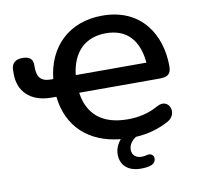

<svg xmlns="http://www.w3.org/2000/svg" viewBox="-95 -815 1152 1110"><g transform="rotate(-10 481.0 -260.0)"><path d="M579 -611C699 -611 768 -540 781 -403H366C381 -537 458 -611 579 -611ZM643 195C662 195 685 194 706 186C745 171 738 111 690 124C679 127 669 128 660 128C628 128 604 111 604 77C604 49 622 25 647 9C721 5 787 -15 843 -46C910 -84 871 -184 799 -144C741 -111 681 -99 619 -99C471 -99 386 -169 368 -299H839C886 -299 908 -312 908 -360C908 -543 806 -715 576 -715C383 -715 254 -593 234 -403H222C174 -403 147 -418 141 -469C140 -478 140 -490 140 -503C140 -532 126 -554 79 -554C37 -554 14 -533 14 -493V-470C14 -374 77 -299 206 -299H234C253 -123 371 -11 558 7C537 32 525 61 525 91C525 155 569 195 643 195Z"/></g></svg>

Font: SN Pro SemiBold
Style: Regular
Weight: 600
Designer: Tobias Whetton
Foundry: Supernotes
Version: Version 1.003;Glyphs 3.3 (3324)